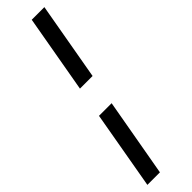

<svg xmlns="http://www.w3.org/2000/svg" viewBox="-320 -698 763 763"><g transform="rotate(-45 61.0 -316.5)"><path d="M-44 78 14 -252H85L26.5 78ZM37 -382 95 -711H166L108 -382Z"/></g></svg>

Font: Anybody
Style: Italic
Weight: 400
Italic angle: -10°
Designer: Tyler Finck
Foundry: Etcetera Type Company
Version: Version 1.010; ttfautohint (v1.8.3) -l 8 -r 50 -G 200 -x 14 